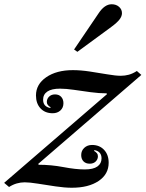

<svg xmlns="http://www.w3.org/2000/svg" viewBox="-84 -868 684 902"><path d="M-41.5 10.5 -64.5 -9 418.5 -425.5 417 -429.5Q381.5 -429.5 341.2 -435Q301 -440.5 263.5 -446Q226 -451.5 198 -451.5Q158.5 -451.5 138.5 -438Q118.5 -424.5 118.5 -399.5Q118.5 -367 152.5 -360.5L153.5 -364.5Q146 -368.5 141 -374.5Q136 -380.5 136 -389Q136 -404 146.8 -414.2Q157.5 -424.5 174.5 -424.5Q193 -424.5 203.5 -413Q214 -401.5 214 -383Q214 -362 199.8 -349Q185.5 -336 163.5 -336Q127.5 -336 106.2 -359Q85 -382 85 -419.5Q85 -472 133.2 -505.2Q181.5 -538.5 258.5 -538.5Q295 -538.5 338 -532Q381 -525.5 420.2 -518.8Q459.5 -512 483.5 -512Q503 -512 521.2 -517Q539.5 -522 559 -534.5L580 -516L95.5 -98L97.5 -94Q156 -94 214 -83Q272 -72 314 -72Q354 -72 373.5 -85.8Q393 -99.5 393 -124Q393 -156.5 359.5 -163L358 -159Q366 -154.5 371 -148.5Q376 -142.5 376 -134Q376 -119.5 365.5 -109.2Q355 -99 337.5 -99Q319 -99 308.2 -110Q297.5 -121 297.5 -139.5Q297.5 -160 312 -173.5Q326.5 -187 348.5 -187Q383.5 -187 405 -164Q426.5 -141 426.5 -103.5Q426.5 -49.5 379.2 -17.8Q332 14 253.5 14Q219.5 14 176.2 7.5Q133 1 93.8 -5.2Q54.5 -11.5 32 -11.5Q13 -11.5 -5.2 -6.2Q-23.5 -1 -41.5 10.5ZM279.5 -624.5 264 -635.5 378.5 -804.5Q407 -848 440.5 -848Q461.5 -848 475.2 -836Q489 -824 489 -806Q489 -791.5 477.5 -776.5Q466 -761.5 439.5 -742Z"/></svg>

Font: Libre Caslon Text
Style: Italic
Weight: 400
Italic angle: -22.583°
Designer: Pablo Impallari, Rodrigo Fuenzalida, Katja Schimmel
Foundry: Pablo Impallari, Rodrigo Fuenzalida
Version: Version 2.000